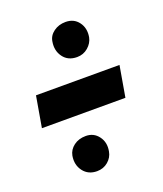

<svg xmlns="http://www.w3.org/2000/svg" viewBox="-104 -569 561 659"><g transform="rotate(-20 177.0 -239.0)"><path d="M10.5 -182.5H315.5L335 -295.5H30ZM138.5 21Q162 21 179 6.5Q196 -8 199.5 -29Q205.5 -60.5 188.5 -83.2Q171.5 -106 142.5 -106Q116.5 -106 98.5 -92.5Q80.5 -79 76.5 -58Q71 -25.5 88.8 -2.2Q106.5 21 138.5 21ZM208 -370.5Q231 -370.5 248.2 -385.2Q265.5 -400 269.5 -420.5Q275 -452.5 258.2 -475Q241.5 -497.5 211 -497.5Q186 -497.5 167.5 -484Q149 -470.5 146 -449.5Q140.5 -417.5 157.8 -394Q175 -370.5 208 -370.5Z"/></g></svg>

Font: Anybody ExtraExpanded
Style: Bold Italic
Weight: 700
Width: 8
Italic angle: -10°
Version: Version 1.113;gftools[0.9.25]